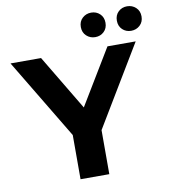

<svg xmlns="http://www.w3.org/2000/svg" viewBox="-110 -982 952 1065"><g transform="rotate(-10 366.5 -450.0)"><path d="M257 0V-249L-14 -700H158L344 -389L532 -700H691L419 -248V0ZM677 -762Q648 -762 628 -781Q608 -800 608 -831Q608 -862 628 -881Q648 -900 677 -900Q706 -900 726.5 -881Q747 -862 747 -831Q747 -800 726.5 -781Q706 -762 677 -762ZM475 -762Q446 -762 425.5 -781Q405 -800 405 -831Q405 -862 425.5 -881Q446 -900 475 -900Q504 -900 524 -881Q544 -862 544 -831Q544 -800 524 -781Q504 -762 475 -762Z"/></g></svg>

Font: Montserrat Z
Style: Bold
Weight: 700
Designer: Julieta Ulanovsky
Foundry: Julieta Ulanovsky
Version: Version 8.000